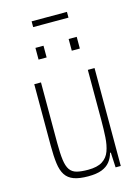

<svg xmlns="http://www.w3.org/2000/svg" viewBox="-124 -889 705 966"><g transform="rotate(-15 229.0 -405.5)"><path d="M213 8Q167 8 138.5 -2.5Q110 -13 95 -36Q80 -59 75 -97Q70 -135 70 -190V-510H105V-195Q105 -140 109.5 -106Q114 -72 126.5 -54Q139 -36 162 -30Q185 -24 221 -24Q269 -24 295.5 -41Q322 -58 333 -88.5Q344 -119 346.5 -159.5Q349 -200 349 -246V-510H384V0H357L353 -78H349Q342 -52 326.5 -32.5Q311 -13 284 -2.5Q257 8 213 8ZM123 -624V-685H165V-624ZM296 -624V-685H338V-624ZM139 -789V-819H323V-789Z"/></g></svg>

Font: Saira Condensed Thin
Style: Regular
Weight: 250
Width: 3
Designer: Hector Gatti with collaboration of the Omnibus-Type team
Foundry: Omnibus-Type
Version: Version 1.101